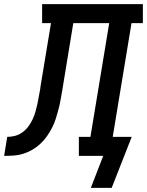

<svg xmlns="http://www.w3.org/2000/svg" viewBox="-76 -755 712 930"><path d="M465 155H364L424 0H306V-92H362L453 -643H279L226 -320Q222 -297 218 -274Q214 -251 208 -228Q202 -205 195 -182.5Q188 -160 177 -138Q166 -116 152 -96Q138 -76 120 -59Q102 -42 80.5 -29.5Q59 -17 36 -10Q13 -3 -10 -1.5Q-33 0 -56 0L-41 -92Q-22 -92 -3 -97Q16 -102 32.5 -114Q49 -126 61 -142Q73 -158 81.5 -176Q90 -194 95.5 -213Q101 -232 105 -250.5Q109 -269 112 -287.5Q115 -306 119 -325Q119 -326 119 -327Q119 -328 119 -329L120 -332Q120 -333 120 -333.5Q120 -334 120 -335L171 -643H128V-735H616V-643H561L470 -92H562Z"/></svg>

Font: Iosevka Slab SmBdExObl
Style: Regular
Weight: 600
Width: 7
Italic angle: -9°
Monospace: yes
Designer: Belleve Invis
Foundry: Belleve Invis
Version: Version 11.1.0; ttfautohint (v1.8.3)